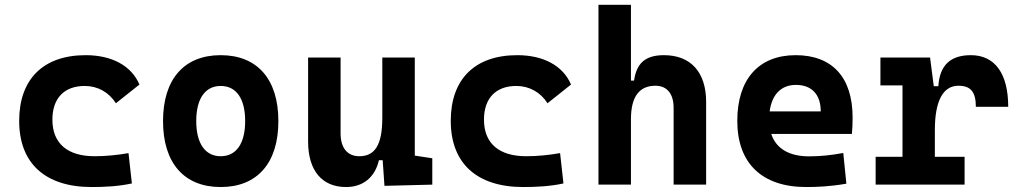

<svg xmlns="http://www.w3.org/2000/svg" viewBox="-20 -752 4142 782"><path d="M353.5 9.8C406.7 9.8 464.4 6.8 517.1 -4.9L503.4 -128.4C459 -120.6 412.1 -115.7 365.2 -115.7C255.4 -115.7 193.4 -167.5 193.4 -264.6C193.4 -352.5 242.2 -401.9 325.2 -401.9C377.9 -401.9 423.3 -376.5 452.1 -331.5L547.9 -407.7C515.6 -483.9 436 -527.3 329.1 -527.3C155.3 -527.3 58.1 -428.7 58.1 -259.8C58.1 -85.9 165 9.8 353.5 9.8Z M878.9 9.8C1027.8 9.8 1113.8 -87.9 1113.8 -258.8C1113.8 -429.7 1027.8 -527.3 878.9 -527.3C730 -527.3 644 -429.7 644 -258.8C644 -87.9 730 9.8 878.9 9.8ZM878.9 -115.7C815.9 -115.7 779.3 -167.5 779.3 -258.8C779.3 -350.6 815.9 -401.9 878.9 -401.9C942.4 -401.9 978.5 -350.6 978.5 -258.8C978.5 -167.5 942.4 -115.7 878.9 -115.7Z M1389.6 9.8C1458 9.8 1507.3 -29.3 1523.4 -99.6H1538.6L1545.9 4.9L1740.7 0V-107.4L1669.4 -118.2V-517.6H1537.1V-272C1537.1 -159.2 1505.4 -115.7 1443.4 -115.7C1395.5 -115.7 1367.2 -148.9 1367.2 -208.5V-517.6H1234.9V-175.8C1234.9 -57.6 1291 9.8 1389.6 9.8Z M2111.3 9.8C2164.6 9.8 2222.2 6.8 2274.9 -4.9L2261.2 -128.4C2216.8 -120.6 2169.9 -115.7 2123 -115.7C2013.2 -115.7 1951.2 -167.5 1951.2 -264.6C1951.2 -352.5 2000 -401.9 2083 -401.9C2135.7 -401.9 2181.2 -376.5 2210 -331.5L2305.7 -407.7C2273.4 -483.9 2193.8 -527.3 2086.9 -527.3C1913.1 -527.3 1815.9 -428.7 1815.9 -259.8C1815.9 -85.9 1922.9 9.8 2111.3 9.8Z M2723.6 0H2856V-336.9C2856 -458 2793.5 -527.3 2684.1 -527.3C2606.9 -527.3 2572.3 -493.2 2562.5 -423.8H2549.8V-732.4H2417.5V0H2549.8V-266.6C2549.8 -357.9 2583.5 -402.8 2649.4 -402.8C2696.8 -402.8 2723.6 -370.1 2723.6 -312.5Z M3263.7 9.8C3305.7 9.8 3360.8 7.8 3427.2 -3.9L3414.6 -128.9C3367.2 -120.1 3322.3 -115.2 3275.4 -115.2C3194.3 -115.2 3141.1 -146.5 3121.1 -206.5H3449.7C3451.7 -227.5 3452.6 -249 3452.6 -273.4C3452.6 -438.5 3368.2 -527.3 3220.7 -527.3C3069.8 -527.3 2982.9 -428.7 2982.9 -259.8C2982.9 -85.9 3084.5 9.8 3263.7 9.8ZM3114.7 -298.3C3124 -367.7 3162.1 -406.2 3221.7 -406.2C3285.2 -406.2 3322.8 -368.2 3322.8 -298.3Z M3787.6 -222.7C3787.6 -337.9 3819.3 -402.8 3883.8 -402.8C3933.1 -402.8 3954.6 -377.9 3954.6 -316.9H4086.4C4086.4 -452.6 4032.2 -527.3 3934.1 -527.3C3850.6 -527.3 3807.1 -485.8 3801.8 -400.9H3783.2L3768.1 -517.6H3565.9V-404.3H3655.8V-113.3H3546.4V0H3908.7V-113.3H3787.6Z"/></svg>

Font: Cascadia Mono NF
Style: Bold
Weight: 700
Monospace: yes
Designer: Aaron Bell
Foundry: Saja Typeworks
Version: Version 2404.023